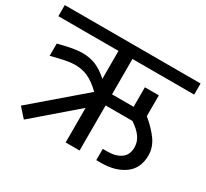

<svg xmlns="http://www.w3.org/2000/svg" viewBox="-143 -845 1122 1048"><g transform="rotate(30 418.0 -320.5)"><path d="M457 -577V-354H593V-477H681V-346Q736 -300 766 -257Q796 -214 796 -164Q796 -83 739 -41.5Q682 0 592 0H562V-71H592Q644 -71 676 -94Q708 -117 708 -164Q708 -199 687.5 -228Q667 -257 626 -284H457V0H369V-218L109 6L57 -52L366 -317Q321 -360 284 -376.5Q247 -393 201 -393Q177 -393 142 -386Q107 -379 57 -366V-443Q154 -469 204 -469Q252 -469 289.5 -453.5Q327 -438 369 -401V-577H-10V-647H846V-577Z"/></g></svg>

Font: Biryani
Style: Regular
Weight: 400
Designer: Dan Reynolds and Mathieu Reguer
Foundry: Dan Reynolds and Mathieu Reguer
Version: Version 1.004; ttfautohint (v1.1) -l 5 -r 5 -G 72 -x 0 -D la